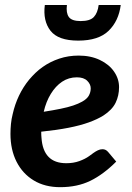

<svg xmlns="http://www.w3.org/2000/svg" viewBox="-20 -744 532 771"><path d="M221.6 7.6Q160.3 7.6 115.6 -19.4Q71 -46.3 46.5 -94.5Q22 -142.7 22 -206.4Q22 -226.4 24 -246.5Q26 -266.5 31 -286.1Q39.6 -324.7 56.2 -359.7Q72.9 -394.7 97 -424.1Q109.2 -438.5 122.7 -451.5Q136.2 -464.5 151.3 -475Q181.4 -496.4 218.1 -508.6Q254.7 -520.8 295.8 -520.8Q344.1 -520.8 381 -503.2Q418 -485.6 438 -456.5Q458.1 -427.4 458.1 -394Q458.1 -359.9 444.3 -331.5Q430.5 -303 395.1 -280Q371.1 -265 336.5 -252.5Q301.9 -240 254.7 -230.8Q207.5 -221.6 145.5 -215.2Q145.5 -209 145.8 -201.4Q146 -193.7 146.6 -190.7Q150 -139.7 174.8 -114.2Q199.5 -88.6 246.5 -88.6Q275.1 -88.6 298.5 -97.1Q321.8 -105.6 337.6 -116.9Q346.1 -123.4 355.1 -129.7Q364 -136.1 373 -140.4Q382 -144.8 391.7 -144.8Q405.1 -144.8 414.4 -133.5L446.7 -95.1Q395.1 -43.4 342.7 -17.9Q290.4 7.6 221.6 7.6ZM155.6 -295.2Q193.5 -301.1 223.3 -307.2Q253 -313.3 273.9 -320.3Q294.9 -327.4 309.6 -335.7Q328.9 -346.3 336.6 -359.9Q344.3 -373.6 344.3 -389.3Q344.3 -405.7 330.3 -419.6Q316.2 -433.5 288.6 -433.5Q255.7 -433.5 229.4 -415.9Q203.2 -398.3 184.1 -367.1Q165 -336 155.6 -295.2ZM294.1 -580.9Q213.5 -580.9 182.7 -620.6Q151.9 -660.3 160 -723.8H248.7Q244.7 -692.3 256.4 -675.8Q268.1 -659.4 303.9 -659.4Q341.6 -659.4 356.9 -675.8Q372.2 -692.3 376.2 -723.8H464.8Q456.7 -659.8 416.2 -620.4Q375.8 -580.9 294.1 -580.9Z"/></svg>

Font: Aleo
Style: Italic
Weight: 400
Italic angle: -7°
Designer: Alessio Laiso
Foundry: Alessio Laiso
Version: Version 2.001;gftools[0.9.29]